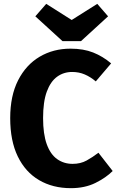

<svg xmlns="http://www.w3.org/2000/svg" viewBox="-20 -964 615 1001"><path d="M347.8 -710.3Q415.3 -710.3 465.6 -690.3Q515.9 -670.4 559.4 -633.6L479.4 -539.6Q451.7 -563.1 421.7 -575.9Q391.7 -588.8 356.3 -588.8Q311.8 -588.8 277.7 -564Q243.5 -539.2 224 -486.3Q204.6 -433.4 204.6 -348.1Q204.6 -265.3 223.7 -212.4Q242.7 -159.5 277.8 -134.6Q312.9 -109.7 358.5 -109.7Q400 -109.7 431.5 -127.1Q463 -144.5 493.2 -167.7L567.4 -72.5Q533.2 -37.9 477.8 -10.4Q422.3 17 349.8 17Q255 17 183.6 -25Q112.2 -66.9 72.7 -148.3Q33.2 -229.6 33.2 -348.1Q33.2 -464.5 74.4 -545.4Q115.6 -626.2 186.8 -668.3Q258 -710.3 347.8 -710.3ZM353.8 -859.8 487.1 -943.9 543.5 -878.9 402.3 -749.6H305.8L164.2 -878.9L221 -943.9Z"/></svg>

Font: Fira Sans Variable
Style: Regular
Weight: 400
Designer: Carrois Corporate & Edenspiekermann AG
Foundry: Carrois Corporate GbR & Edenspiekermann AG
Version: Version 4.202